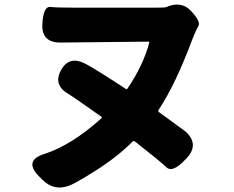

<svg xmlns="http://www.w3.org/2000/svg" viewBox="-20 -772 1040 853"><path d="M287 53Q219 78 168 26L152 10Q85 -59 177 -88Q298 -127 431 -247Q435 -250 431 -253Q301 -345 288 -352Q214 -393 251 -460Q287 -527 361 -488Q416 -458 539 -377Q543 -374 546 -378Q616 -481 643 -582Q644 -587 639 -587L250 -583Q165 -582 168 -663Q172 -744 203 -741Q234 -738 306 -738H667Q712 -738 717 -740Q786 -770 829 -723Q873 -676 861.5 -656.5Q850 -637 834 -596Q759 -395 684 -283Q681 -278 686 -274Q800 -191 804 -188Q867 -131 809 -69L804 -64Q747 -2 718.5 -29.5Q690 -57 580 -143Q574 -148 568 -142Q501 -75 408 -16Q315 43 287 53Z"/></svg>

Font: Resource Han Rounded TW Heavy
Style: Regular
Weight: 900
Designer: Cyano Hao (round all glyphs); Ryoko NISHIZUKA 西塚涼子 (kana, bopomofo & ideographs); Paul D. Hunt (Latin, Greek & Cyrillic)
Foundry: Cyano Hao
Version: 0.990